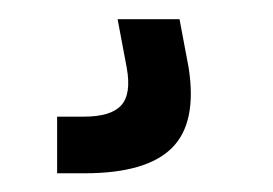

<svg xmlns="http://www.w3.org/2000/svg" viewBox="-20 -20 284 200"><path d="M39.5 160.5V101.5H67.5Q95.5 101.5 106.2 89.8Q117 78 112 50.5L102.5 0H167L176.5 50.5Q185.5 108 159 134.2Q132.5 160.5 68 160.5Z"/></svg>

Font: Big Shoulders Stencil Text
Style: Bold
Weight: 700
Designer: Patric King
Foundry: XO Type Co
Version: Version 1.000